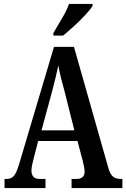

<svg xmlns="http://www.w3.org/2000/svg" viewBox="-20 -951 639 971"><path d="M3 0V-46H14Q36 -46 49.5 -60.5Q63 -75 77 -122L253 -714H354L529 -98Q538 -68 552.5 -57Q567 -46 591 -46H599V0H342V-46H366Q408 -46 408 -83Q408 -94 404.5 -110Q401 -126 398 -139L372 -238H173L150 -149Q147 -137 143 -119Q139 -101 139 -88Q139 -69 148.5 -57.5Q158 -46 183 -46H210V0ZM190 -292H356L308 -483Q297 -523 288.5 -557Q280 -591 275 -620Q269 -591 261 -558Q253 -525 244 -491ZM250 -784Q270 -819 293.5 -858Q317 -897 329 -931H448V-921Q438 -904 412.5 -876.5Q387 -849 356 -820.5Q325 -792 299 -771H250Z"/></svg>

Font: Noto Serif Tamil ExtraCondensed SemiBold
Style: Italic
Weight: 600
Width: 2
Italic angle: -12°
Designer: Indian Type Foundry, Tom Grace, and the Monotype Design Team
Foundry: Monotype Imaging Inc.
Version: Version 2.003; ttfautohint (v1.8.4.7-5d5b)